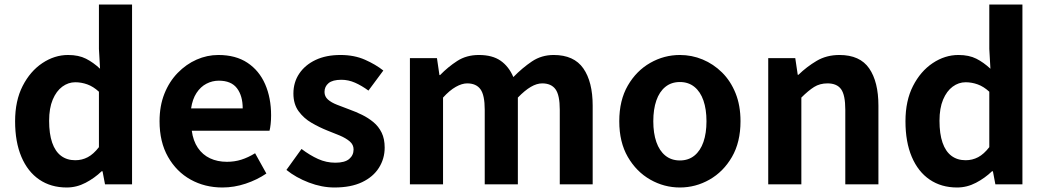

<svg xmlns="http://www.w3.org/2000/svg" viewBox="-20 -818 4635 852"><path d="M276 14Q206 14 154.5 -21Q103 -56 75 -122Q47 -188 47 -280Q47 -371 80.5 -436.5Q114 -502 168 -538Q222 -574 282 -574Q329 -574 361.5 -557.5Q394 -541 424 -513L419 -601V-798H566V0H446L435 -58H431Q400 -28 360 -7Q320 14 276 14ZM314 -107Q344 -107 369.5 -120.5Q395 -134 419 -165V-411Q394 -434 367.5 -443.5Q341 -453 314 -453Q283 -453 256.5 -433.5Q230 -414 214 -376Q198 -338 198 -282Q198 -224 211.5 -185Q225 -146 251 -126.5Q277 -107 314 -107Z M967 14Q889 14 826 -21Q763 -56 725.5 -122Q688 -188 688 -280Q688 -348 709.5 -402Q731 -456 768.5 -494.5Q806 -533 852.5 -553.5Q899 -574 949 -574Q1026 -574 1078 -539.5Q1130 -505 1156.5 -444.5Q1183 -384 1183 -306Q1183 -286 1181 -267.5Q1179 -249 1176 -238H831Q837 -193 858 -162Q879 -131 912 -115.5Q945 -100 987 -100Q1021 -100 1051 -109.5Q1081 -119 1112 -138L1162 -48Q1121 -20 1070 -3Q1019 14 967 14ZM828 -337H1057Q1057 -393 1031.5 -426.5Q1006 -460 951 -460Q922 -460 896 -446.5Q870 -433 852 -405.5Q834 -378 828 -337Z M1464 14Q1408 14 1350.5 -8Q1293 -30 1251 -64L1318 -157Q1355 -129 1391.5 -112.5Q1428 -96 1468 -96Q1510 -96 1529.5 -112.5Q1549 -129 1549 -155Q1549 -176 1532 -190.5Q1515 -205 1488 -216.5Q1461 -228 1432 -239Q1397 -253 1362.5 -273Q1328 -293 1305 -324.5Q1282 -356 1282 -403Q1282 -453 1308 -491.5Q1334 -530 1380.5 -552Q1427 -574 1491 -574Q1552 -574 1599.5 -553Q1647 -532 1681 -505L1615 -416Q1585 -438 1555.5 -451Q1526 -464 1495 -464Q1456 -464 1438 -449Q1420 -434 1420 -410Q1420 -390 1435 -376.5Q1450 -363 1476 -353Q1502 -343 1531 -332Q1559 -322 1586.5 -308.5Q1614 -295 1637 -276Q1660 -257 1673.5 -229.5Q1687 -202 1687 -163Q1687 -114 1661.5 -73.5Q1636 -33 1586.5 -9.5Q1537 14 1464 14Z M1799 0V-560H1919L1930 -485H1933Q1968 -521 2009 -547.5Q2050 -574 2105 -574Q2165 -574 2201.5 -548.5Q2238 -523 2258 -476Q2298 -517 2340.5 -545.5Q2383 -574 2437 -574Q2527 -574 2568.5 -514.5Q2610 -455 2610 -349V0H2464V-331Q2464 -396 2445 -422Q2426 -448 2386 -448Q2362 -448 2335.5 -432.5Q2309 -417 2278 -385V0H2131V-331Q2131 -396 2112 -422Q2093 -448 2053 -448Q2030 -448 2002.5 -432.5Q1975 -417 1946 -385V0Z M2997 14Q2927 14 2865.5 -21Q2804 -56 2766 -121.5Q2728 -187 2728 -280Q2728 -373 2766 -438.5Q2804 -504 2865.5 -539Q2927 -574 2997 -574Q3050 -574 3098 -554Q3146 -534 3184 -496.5Q3222 -459 3244 -404.5Q3266 -350 3266 -280Q3266 -187 3228 -121.5Q3190 -56 3128.5 -21Q3067 14 2997 14ZM2997 -106Q3035 -106 3061.5 -127.5Q3088 -149 3101.5 -188Q3115 -227 3115 -280Q3115 -333 3101.5 -372Q3088 -411 3061.5 -432.5Q3035 -454 2997 -454Q2959 -454 2932.5 -432.5Q2906 -411 2892.5 -372Q2879 -333 2879 -280Q2879 -227 2892.5 -188Q2906 -149 2932.5 -127.5Q2959 -106 2997 -106Z M3389 0V-560H3509L3520 -486H3523Q3560 -522 3604 -548Q3648 -574 3705 -574Q3796 -574 3837 -514.5Q3878 -455 3878 -349V0H3731V-331Q3731 -396 3712.5 -422Q3694 -448 3652 -448Q3618 -448 3592.5 -432Q3567 -416 3536 -385V0Z M4227 14Q4157 14 4105.5 -21Q4054 -56 4026 -122Q3998 -188 3998 -280Q3998 -371 4031.5 -436.5Q4065 -502 4119 -538Q4173 -574 4233 -574Q4280 -574 4312.5 -557.5Q4345 -541 4375 -513L4370 -601V-798H4517V0H4397L4386 -58H4382Q4351 -28 4311 -7Q4271 14 4227 14ZM4265 -107Q4295 -107 4320.5 -120.5Q4346 -134 4370 -165V-411Q4345 -434 4318.5 -443.5Q4292 -453 4265 -453Q4234 -453 4207.5 -433.5Q4181 -414 4165 -376Q4149 -338 4149 -282Q4149 -224 4162.5 -185Q4176 -146 4202 -126.5Q4228 -107 4265 -107Z"/></svg>

Font: Noto Sans JP Thin
Style: Bold
Weight: 700
Version: Version 2.004-H2;hotconv 1.0.118;makeotfexe 2.5.65603